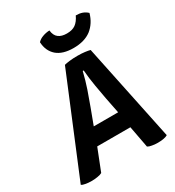

<svg xmlns="http://www.w3.org/2000/svg" viewBox="-220 -1069 1091 1199"><g transform="rotate(-30 325.5 -469.0)"><path d="M490.2 -9.8Q501 -2.9 519.5 0Q538.1 3.9 561.5 3.9Q587.9 3.9 605.5 0Q622.1 -2.9 632.8 -9.8Q584 -242.2 487.3 -708Q473.6 -711.9 450.2 -714.8Q427.7 -717.8 397.5 -717.8Q365.2 -717.8 340.8 -714.8Q316.4 -711.9 301.8 -708Q206.1 -475.6 12.7 -9.8Q21.5 -2.9 40 0Q59.6 3.9 84 3.9Q108.4 3.9 128.9 0Q148.4 -2.9 160.2 -9.8Q180.7 -61.5 221.7 -166Q282.2 -166 460.9 -166Q467.8 -127 490.2 -9.8ZM307.6 -397.5Q327.1 -449.2 345.7 -503.9Q364.3 -558.6 378.9 -619.1Q380.9 -619.1 385.7 -619.1Q390.6 -558.6 400.4 -502Q410.2 -445.3 418.9 -398.4Q426.8 -360.4 441.4 -285.2Q397.5 -285.2 265.6 -285.2Q276.4 -313.5 307.6 -397.5ZM514.6 -941.4Q498 -905.3 473.6 -887.7Q450.2 -871.1 411.1 -871.1Q373 -871.1 351.6 -887.7Q329.1 -904.3 325.2 -942.4Q298.8 -941.4 275.4 -932.6Q252.9 -924.8 237.3 -908.2Q240.2 -844.7 282.2 -807.6Q324.2 -771.5 402.3 -771.5Q481.4 -771.5 530.3 -808.6Q578.1 -846.7 596.7 -912.1Q580.1 -927.7 560.5 -934.6Q541 -941.4 514.6 -941.4Z"/></g></svg>

Font: cl
Style: Bold Italic
Weight: 400
Designer: Mitja Miklavcic
Version: Version 7.504; 2011; Build 1022